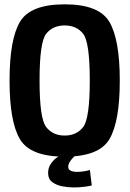

<svg xmlns="http://www.w3.org/2000/svg" viewBox="-20 -700 586 864"><path d="M271 5Q116.5 5 69.8 -73.5Q23 -152 23 -337.5Q23 -523 69.8 -601.8Q116.5 -680.5 271 -680.5Q425.5 -680.5 472.2 -601.5Q519 -522.5 519 -337.5Q519 -152 472.2 -73.5Q425.5 5 271 5ZM271 -90Q325 -90 354.5 -128.8Q384 -167.5 384 -337.5Q384 -509.5 354.5 -547.5Q325 -585.5 271 -585.5Q217 -585.5 187.5 -547.5Q158 -509.5 158 -337.5Q158 -167.5 187.5 -128.8Q217 -90 271 -90ZM311.5 143.5Q287.5 143.5 260.8 138.5Q234 133.5 215.2 119.5Q196.5 105.5 196.5 78.5Q196.5 55.5 208 38.2Q219.5 21 232.8 11.2Q246 1.5 251 0H319Q316.5 1.5 308.8 9.5Q301 17.5 294 28.5Q287 39.5 287 50.5Q287 63 298.2 68.2Q309.5 73.5 326.5 73.5Q343 73.5 360.8 70.5Q378.5 67.5 384.5 64.5L393 134.5Q388 136.5 363.5 140Q339 143.5 311.5 143.5Z"/></svg>

Font: Anybody SemiBold
Style: Regular
Weight: 600
Designer: Tyler Finck
Foundry: Etcetera Type Company
Version: Version 1.010; ttfautohint (v1.8.3) -l 8 -r 50 -G 200 -x 14 